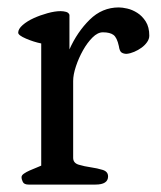

<svg xmlns="http://www.w3.org/2000/svg" viewBox="-20 -497 433 517"><path d="M38 -20Q38 -25 44.5 -29.5Q51 -34 60 -38Q69 -42 78 -45.5Q87 -49 91 -51V-380Q71 -384 50 -393Q29 -402 29 -409Q29 -419 41 -429.5Q53 -440 70.5 -448Q88 -456 108 -461.5Q128 -467 143 -467Q151 -467 158 -465Q165 -463 167 -457V-364Q188 -411 221.5 -444Q255 -477 300 -477Q309 -477 322.5 -474Q336 -471 349.5 -462.5Q363 -454 372.5 -439Q382 -424 382 -401Q382 -392 376 -383.5Q370 -375 361 -368.5Q352 -362 341.5 -357.5Q331 -353 321 -352Q313 -352 307.5 -355.5Q302 -359 300 -373Q295 -396 285.5 -403Q276 -410 257 -410Q243 -410 229 -396Q215 -382 203.5 -361.5Q192 -341 184.5 -318.5Q177 -296 177 -279V-72Q177 -58 192 -53.5Q207 -49 224.5 -46.5Q242 -44 256.5 -39.5Q271 -35 271 -22Q271 0 237 0H57Q45 0 41.5 -7Q38 -14 38 -20Z"/></svg>

Font: Asar
Style: Regular
Weight: 400
Designer: Eben Sorkin
Foundry: Eben Sorkin, Pria Ravichandran
Version: Version 1.003; ttfautohint (v1.3) -l 8 -r 50 -G 0 -x 0 -H 45